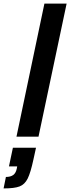

<svg xmlns="http://www.w3.org/2000/svg" viewBox="-113 -763 392 1072"><path d="M-21 0 135 -743H259L102 0ZM-19 177 -17 166H-63L-41 62H88L74 126Q58 201 41.5 234Q25 267 -4 278Q-33 289 -93 289L-80 225Q-54 225 -39 214Q-24 203 -19 177Z"/></svg>

Font: Saira Ultra Condensed Black
Style: Italic
Weight: 900
Width: 1
Italic angle: -12°
Designer: Hector Gatti with collaboration of the Omnibus-Type team
Foundry: Omnibus-Type
Version: Version 1.001; ttfautohint (v1.8)